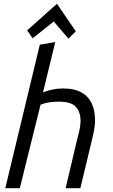

<svg xmlns="http://www.w3.org/2000/svg" viewBox="-20 -998 600 1018"><path d="M8 0 191 -761 273 -775 208 -508Q232 -518 259 -523.5Q286 -529 314 -529Q376 -529 413.5 -507Q451 -485 467.5 -447Q484 -409 484 -360Q484 -336 479 -309Q474 -282 467 -254L406 0H328L383 -234Q391 -265 399 -298Q407 -331 407 -359Q407 -403 382.5 -431Q358 -459 291 -459Q264 -459 241 -455.5Q218 -452 195 -443L85 0ZM153 -795 124 -837 282 -978 382 -832 343 -793 265 -884Z"/></svg>

Font: Ubuntu Sans Mono
Style: Italic
Weight: 400
Italic angle: -13.5°
Monospace: yes
Designer: Dalton Maag Ltd
Foundry: Dalton Maag Ltd
Version: Version 1.006